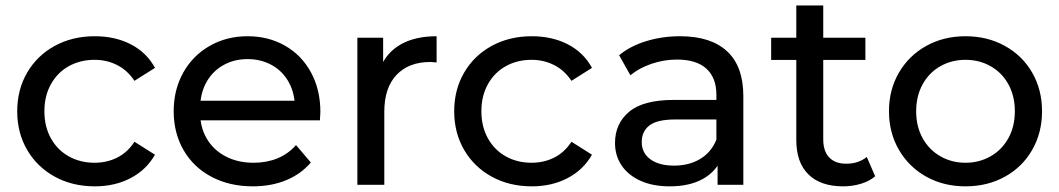

<svg xmlns="http://www.w3.org/2000/svg" viewBox="-20 -666 3818 692"><path d="M42 -265Q42 -342.7 77.9 -404.4Q113.9 -466 177.4 -500.7Q241 -535.4 321.7 -535.4Q395 -535.4 451.6 -506.2Q508.3 -477 538.6 -421.4L464.6 -374.7Q439.9 -412.1 402.6 -431.3Q365.3 -450.4 320.9 -450.4Q269.3 -450.4 228.2 -427.6Q187.1 -404.9 163.6 -362.6Q140 -320.4 140 -265Q140 -209.4 163.6 -167.3Q187.1 -125.1 228.2 -102.3Q269.3 -79.4 320.9 -79.4Q365.3 -79.4 402.6 -98.1Q439.9 -116.9 464.6 -155.1L538.6 -108.4Q507.4 -53.7 450.8 -24.1Q394.1 5.6 321.7 5.6Q241 5.6 177.4 -29.2Q113.9 -64 77.9 -125.6Q42 -187.3 42 -265Z M606 -265Q606 -342.6 640.4 -404.2Q674.9 -465.9 735.8 -500.6Q796.7 -535.4 872.4 -535.4Q948 -535.4 1007.7 -501.1Q1067.4 -466.9 1101.1 -404.6Q1134.7 -342.3 1134.7 -262.3Q1133.9 -247.4 1133 -232.4H682.1V-302.9H1081.7L1042.9 -278.4Q1042.9 -328.3 1021.6 -368.2Q1000.4 -408.1 961.1 -430.6Q921.7 -453 872.4 -453Q823.1 -453 783.9 -430.6Q744.6 -408.1 722.9 -367.8Q701.3 -327.4 701.3 -275.9V-259.9Q701.3 -207 725.4 -166.1Q749.6 -125.1 793.4 -102.3Q837.1 -79.4 894 -79.4Q941 -79.4 979.8 -95.2Q1018.6 -111 1046.9 -143.1L1100.3 -80.3Q1064.6 -38.4 1011.1 -16.4Q957.7 5.6 891.4 5.6Q807.1 5.6 742.2 -28.8Q677.3 -63.1 641.6 -124.9Q606 -186.6 606 -265Z M1268 -529.9H1360.9V-386L1351.1 -422.4Q1373.9 -477.7 1425.5 -506.6Q1477.1 -535.4 1553.6 -535.4V-440.9Q1537.7 -442.6 1531.3 -442.6Q1452.9 -442.6 1409 -395.9Q1365.1 -349.3 1365.1 -263.4V0H1268Z M1617 -265Q1617 -342.7 1652.9 -404.4Q1688.9 -466 1752.4 -500.7Q1816 -535.4 1896.7 -535.4Q1970 -535.4 2026.6 -506.2Q2083.3 -477 2113.6 -421.4L2039.6 -374.7Q2014.9 -412.1 1977.6 -431.3Q1940.3 -450.4 1895.9 -450.4Q1844.3 -450.4 1803.2 -427.6Q1762.1 -404.9 1738.6 -362.6Q1715 -320.4 1715 -265Q1715 -209.4 1738.6 -167.3Q1762.1 -125.1 1803.2 -102.3Q1844.3 -79.4 1895.9 -79.4Q1940.3 -79.4 1977.6 -98.1Q2014.9 -116.9 2039.6 -155.1L2113.6 -108.4Q2082.4 -53.7 2025.8 -24.1Q1969.1 5.6 1896.7 5.6Q1816 5.6 1752.4 -29.2Q1688.9 -64 1652.9 -125.6Q1617 -187.3 1617 -265Z M2566.3 -111.9 2562 -133.1V-324.3Q2562 -385.6 2526.1 -418.4Q2490.1 -451.3 2420.3 -451.3Q2372.9 -451.3 2328.2 -436.1Q2283.6 -420.9 2252 -394.7L2211.4 -467Q2251.9 -500.4 2309.6 -517.9Q2367.3 -535.4 2431.3 -535.4Q2541.9 -535.4 2600.5 -481.2Q2659.1 -427 2659.1 -319.3V0H2566.3ZM2196.6 -150.6Q2196.6 -220.3 2247.4 -263.1Q2298.1 -305.9 2409.7 -305.9H2577.3V-235.4H2413.9Q2347.9 -235.4 2320.4 -213.7Q2292.9 -192 2292.9 -154.1Q2292.9 -114.9 2323.9 -92Q2354.9 -69.1 2409.6 -69.1Q2463.7 -69.1 2503.7 -93.2Q2543.7 -117.3 2562 -162.6L2580.6 -95.6Q2561.1 -47.9 2513.3 -21.1Q2465.4 5.6 2393.3 5.6Q2333.7 5.6 2289.2 -14.1Q2244.7 -33.9 2220.6 -69.4Q2196.6 -104.9 2196.6 -150.6Z M2850 -160.9V-646.3H2947.1V-164.1Q2947.1 -121.1 2968.6 -98.6Q2990 -76 3030 -76Q3074.3 -76 3104 -100.3L3134.3 -30.6Q3113 -12.6 3082.5 -3.5Q3052 5.6 3018.7 5.6Q2937.3 5.6 2893.6 -37.5Q2850 -80.6 2850 -160.9ZM2759.4 -529.9H3099V-450H2759.4Z M3184 -265.2Q3184 -342.6 3219.9 -404.2Q3255.9 -465.9 3318.5 -500.6Q3381.1 -535.4 3459.9 -535.4Q3538.6 -535.4 3601.5 -500.7Q3664.5 -466 3700.1 -404.4Q3735.7 -342.7 3735.7 -265Q3735.7 -187.5 3700.1 -125.6Q3664.5 -63.6 3601.5 -29Q3538.6 5.6 3459.9 5.6Q3381.1 5.6 3318.5 -29.2Q3255.9 -64 3219.9 -125.9Q3184 -187.8 3184 -265.2ZM3637.7 -265Q3637.7 -319.6 3614.6 -361.8Q3591.5 -404 3550.7 -427.2Q3509.9 -450.4 3459.9 -450.4Q3409.8 -450.4 3369 -427.2Q3328.2 -404 3305.1 -361.8Q3282 -319.6 3282 -265Q3282 -210.4 3305.1 -168.4Q3328.2 -126.4 3369 -102.9Q3409.8 -79.4 3459.9 -79.4Q3509.9 -79.4 3550.7 -102.9Q3591.5 -126.4 3614.6 -168.4Q3637.7 -210.4 3637.7 -265Z"/></svg>

Font: iiserrat Thin
Style: Regular
Weight: 100
Designer: Akira Ohta
Foundry: Akira Ohta
Version: Version 1.200;Glyphs 3.3.1 (3343)